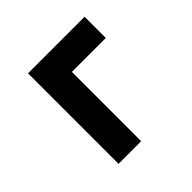

<svg xmlns="http://www.w3.org/2000/svg" viewBox="-166 -833 1000 1000"><g transform="rotate(-45 333.5 -333.5)"><path d="M166.7 -666.7H583.3V-510.4H333.3V0H166.7Z"/></g></svg>

Font: Monoid
Style: Bold
Weight: 700
Width: 4
Designer: Andreas Larsen (@larsenwork)
Version: Version 0.61